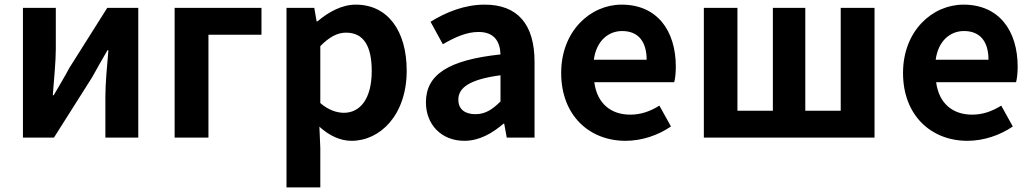

<svg xmlns="http://www.w3.org/2000/svg" viewBox="-20 -594 4456 829"><path d="M79 0H213L377 -259C395 -292 425 -344 444 -377H448C442 -307 435 -233 435 -176V0H577V-560H443L279 -300C262 -267 231 -216 212 -183H208C213 -252 221 -327 221 -383V-560H79Z M734 0H880V-444H1109V-560H734Z M1217 215H1363V45L1359 -47C1402 -8 1449 14 1498 14C1621 14 1736 -97 1736 -289C1736 -461 1654 -574 1516 -574C1456 -574 1398 -542 1351 -502H1347L1337 -560H1217ZM1465 -107C1435 -107 1399 -118 1363 -149V-395C1402 -434 1436 -453 1474 -453C1551 -453 1585 -394 1585 -287C1585 -165 1533 -107 1465 -107Z M1985 14C2049 14 2105 -18 2154 -60H2157L2168 0H2288V-327C2288 -489 2215 -574 2073 -574C1985 -574 1905 -541 1839 -500L1892 -403C1944 -433 1994 -456 2046 -456C2115 -456 2139 -414 2141 -359C1916 -335 1819 -272 1819 -152C1819 -57 1885 14 1985 14ZM2033 -101C1990 -101 1959 -120 1959 -164C1959 -214 2005 -251 2141 -269V-156C2106 -121 2075 -101 2033 -101Z M2681 14C2751 14 2822 -10 2877 -48L2827 -138C2787 -113 2747 -99 2701 -99C2618 -99 2558 -147 2546 -239H2891C2895 -252 2898 -279 2898 -306C2898 -461 2818 -574 2664 -574C2530 -574 2403 -461 2403 -279C2403 -95 2525 14 2681 14ZM2544 -336C2555 -418 2607 -460 2666 -460C2738 -460 2772 -412 2772 -336Z M3019 0H3756V-560H3610V-116H3457V-560H3317V-116H3164V-560H3019Z M4157 14C4227 14 4298 -10 4353 -48L4303 -138C4263 -113 4223 -99 4177 -99C4094 -99 4034 -147 4022 -239H4367C4371 -252 4374 -279 4374 -306C4374 -461 4294 -574 4140 -574C4006 -574 3879 -461 3879 -279C3879 -95 4001 14 4157 14ZM4020 -336C4031 -418 4083 -460 4142 -460C4214 -460 4248 -412 4248 -336Z"/></svg>

Font: Noto Sans CJK KR Bold
Style: Regular
Weight: 700
Designer: Ryoko NISHIZUKA (kana & ideographs); Paul D. Hunt (Latin, Greek & Cyrillic); Wenlong ZHANG (bopomofo); Sandoll Communica
Foundry: Adobe Systems Incorporated
Version: Version 1.004;PS 1.004;hotconv 1.0.82;makeotf.lib2.5.63406